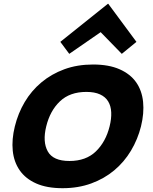

<svg xmlns="http://www.w3.org/2000/svg" viewBox="-20 -979 802 1009"><path d="M697 -759 620 -696 509 -810 344 -696 297 -759 547 -959H549ZM721 -315Q704 -247 668.5 -187.5Q633 -128 580.5 -84Q528 -40 459.5 -15Q391 10 309 10Q226 10 170 -15Q114 -40 83.5 -84Q53 -128 47 -187Q41 -246 58 -315Q75 -384 110 -443Q145 -502 197.5 -546Q250 -590 318 -615Q386 -640 469 -640Q552 -640 608.5 -615Q665 -590 695.5 -546.5Q726 -503 732 -443.5Q738 -384 721 -315ZM556 -315Q566 -355 564.5 -388.5Q563 -422 548.5 -446Q534 -470 505.5 -483Q477 -496 434 -496Q347 -496 295 -446.5Q243 -397 223 -315Q203 -234 231 -183.5Q259 -133 345 -133Q432 -133 484 -183.5Q536 -234 556 -315Z"/></svg>

Font: TypoPRO Sinkin Sans
Style: 700 Bold Italic
Weight: 700
Italic angle: -112°
Designer: Keith Bates
Foundry: K-Type
Version: Sinkin Sans (version 1.0)  by Keith Bates   •   © 2014   www